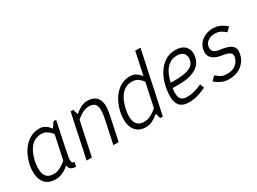

<svg xmlns="http://www.w3.org/2000/svg" viewBox="-40 -1294 2536 1896"><g transform="rotate(-30 1228.0 -346.0)"><path d="M432 0Q393 0 374.5 -15Q356 -30 352.5 -57Q349 -84 354.5 -119.5Q360 -155 369 -196L381 -250H440L429 -196Q419 -151 413.5 -117.5Q408 -84 414 -66Q420 -48 442 -48L437 -25ZM421 -440 478 -430 402 -70 340 -60ZM421 -440 463 -500H493L478 -430ZM387 -150 417 -140Q417 -140 407.5 -125Q398 -110 379.5 -88Q361 -66 334 -44Q307 -22 272 -7Q237 8 195 8L207 -47Q242 -47 274 -62.5Q306 -78 331.5 -98.5Q357 -119 372 -134.5Q387 -150 387 -150ZM429 -350Q429 -350 420.5 -365.5Q412 -381 395.5 -401Q379 -421 353.5 -436.5Q328 -452 293 -452L305 -508Q338 -508 364 -493Q390 -478 408.5 -456Q427 -434 439 -412Q451 -390 457 -375Q463 -360 463 -360ZM293 -452Q251 -452 220 -435.5Q189 -419 166.5 -390Q144 -361 129.5 -325Q115 -289 107 -250Q99 -211 98 -174.5Q97 -138 107 -109Q117 -80 141 -63.5Q165 -47 207 -47L195 8Q140 8 106 -14Q72 -36 55 -73Q38 -110 36.5 -156Q35 -202 45 -250Q56 -298 77 -344Q98 -390 130.5 -427Q163 -464 206.5 -486Q250 -508 305 -508Z M970 -250H910Q927 -329 924 -373Q921 -417 899 -435Q877 -453 837 -453L849 -508Q933 -508 966 -454.5Q999 -401 980 -302ZM628 -360 705 -440 612 0H552ZM910 -250H970L917 0H857ZM705 -440 628 -360 658 -500H688ZM658 -350 628 -360Q628 -360 640.5 -375Q653 -390 674.5 -412Q696 -434 724 -456Q752 -478 784.5 -493Q817 -508 850 -508L838 -453Q804 -453 771.5 -437.5Q739 -422 713.5 -401.5Q688 -381 673 -365.5Q658 -350 658 -350Z M1374 -60 1510 -700H1570L1436 -70ZM1374 -60 1436 -70 1421 0H1391ZM1421 -150 1451 -140Q1451 -140 1439 -125Q1427 -110 1405.5 -88Q1384 -66 1356 -44Q1328 -22 1295.5 -7Q1263 8 1230 8L1241 -47Q1269 -47 1295 -57.5Q1321 -68 1344 -83.5Q1367 -99 1384 -114Q1401 -129 1411 -139.5Q1421 -150 1421 -150ZM1464 -350Q1464 -350 1455.5 -365.5Q1447 -381 1430.5 -401Q1414 -421 1388.5 -436.5Q1363 -452 1328 -452L1339 -508Q1372 -508 1398 -493Q1424 -478 1443 -456Q1462 -434 1474 -412Q1486 -390 1492 -375Q1498 -360 1498 -360ZM1328 -452Q1286 -452 1255 -435.5Q1224 -419 1201.5 -390Q1179 -361 1164.5 -325Q1150 -289 1142 -250Q1133 -211 1132 -174.5Q1131 -138 1141 -109Q1151 -80 1175 -63.5Q1199 -47 1241 -47L1230 8Q1175 8 1141 -14Q1107 -36 1090 -73Q1073 -110 1071.5 -156Q1070 -202 1080 -250Q1090 -298 1111.5 -344Q1133 -390 1165 -427Q1197 -464 1240.5 -486Q1284 -508 1339 -508Z M1898 -92 1916 -45Q1916 -45 1889 -32Q1862 -19 1816.5 -5.5Q1771 8 1715 8L1727 -48Q1762 -48 1792.5 -54.5Q1823 -61 1847 -70Q1871 -79 1884.5 -85.5Q1898 -92 1898 -92ZM1595 -250H1655Q1639 -172 1641.5 -128Q1644 -84 1665.5 -66Q1687 -48 1727 -48L1715 8Q1659 8 1625.5 -18Q1592 -44 1584 -101Q1576 -158 1595 -250ZM1854 -508Q1909 -508 1942.5 -487Q1976 -466 1988.5 -429.5Q2001 -393 1991 -347Q1981 -301 1953.5 -271Q1926 -241 1887.5 -224.5Q1849 -208 1806 -201.5Q1763 -195 1721 -195L1644 -196L1655 -251Q1699 -249 1744.5 -251Q1790 -253 1829.5 -262Q1869 -271 1896.5 -291.5Q1924 -312 1931 -347Q1941 -393 1918 -423Q1895 -453 1842 -453Q1787 -453 1749 -424Q1711 -395 1688.5 -348.5Q1666 -302 1655 -250H1595Q1605 -298 1626.5 -344Q1648 -390 1680 -427Q1712 -464 1755.5 -486Q1799 -508 1854 -508Z M2171 8 2183 -47Q2246 -47 2283 -77Q2320 -107 2330 -153Q2338 -189 2312 -206Q2286 -223 2222 -232L2235 -290Q2329 -279 2366.5 -248.5Q2404 -218 2390 -153Q2376 -84 2319.5 -38Q2263 8 2171 8ZM2281 -508 2269 -453Q2230 -453 2198 -433Q2166 -413 2158 -376Q2141 -302 2235 -290L2222 -232Q2152 -243 2118.5 -279Q2085 -315 2098 -376Q2107 -417 2133.5 -446.5Q2160 -476 2199 -492Q2238 -508 2281 -508ZM2019 -55 2063 -99Q2080 -84 2108 -65.5Q2136 -47 2183 -47L2171 8Q2134 8 2104.5 -3Q2075 -14 2054 -29Q2033 -44 2019 -55ZM2389 -402Q2373 -417 2344.5 -435Q2316 -453 2269 -453L2281 -508Q2318 -508 2347.5 -497Q2377 -486 2398.5 -471Q2420 -456 2433 -444Z"/></g></svg>

Font: Epunda Sans Light
Style: Italic
Weight: 300
Italic angle: -12.0243°
Designer: Simon Atzbach
Foundry: typofactur
Version: Version 2.204